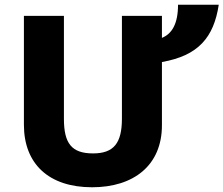

<svg xmlns="http://www.w3.org/2000/svg" viewBox="-20 -781 944 811"><path d="M904 -761H732C732 -680 706 -638 664 -621V-714H495V-280C495 -177 461 -133 373 -133C282 -133 250 -176 250 -279V-714H81V-254C81 -89 186 10 369 10C544 10 664 -82 664 -252V-519C818 -546 883 -623 904 -761Z"/></svg>

Font: Kathrein 85 Heavy
Style: Regular
Weight: 900
Designer: Lazydogs Typefoundry, based on Open Sans by Ascender Corporation
Foundry: Lazydogs Typefoundry
Version: Version 1.003;PS 001.003;hotconv 1.0.88;makeotf.lib2.5.64775